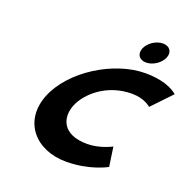

<svg xmlns="http://www.w3.org/2000/svg" viewBox="-183 -1288 1495 1488"><g transform="rotate(20 564.5 -544.0)"><path d="M910.7 -1103C854.6 -1103 793 -1062 772.4 -1011C751.8 -960 780.3 -919 836.4 -919C892.5 -919 954.2 -960 974.8 -1011C995.4 -1062 966.8 -1103 910.7 -1103ZM622.9 -170C728.5 -170 821.7 -221 821.7 -221L845 -61C845 -61 713.1 15 516.2 15C259.9 15 101.3 -175 196.7 -411C292.4 -648 604.3 -840 861.7 -840C1058.6 -840 1129.1 -764 1129.1 -764L976.4 -604C976.4 -604 924.4 -655 818.8 -655C610.9 -655 466.3 -523 421.9 -413C377 -302 415 -170 622.9 -170Z"/></g></svg>

Font: Hussar
Style: BdWideOblFour
Weight: 700
Foundry: Cannot Into Space Fonts
Version: Version 2.00